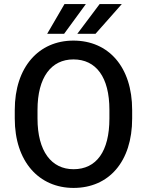

<svg xmlns="http://www.w3.org/2000/svg" viewBox="-20 -922 728 952"><path d="M635.3 -376.5C635.3 -590.3 518.1 -720.7 343.8 -720.7C172.9 -720.7 53.2 -590.3 53.2 -376.5V-334.5C53.2 -120.1 173.8 9.8 344.7 9.8C519.5 9.8 635.3 -120.1 635.3 -334.5ZM522.5 -334.5C522.5 -171.4 458 -83 344.7 -83C234.9 -83 166 -171.9 166 -334.5V-377.4C166 -539.1 234.4 -627.4 343.8 -627.4C456.5 -627.4 522.5 -539.6 522.5 -377.4ZM213.9 -754.4H297.9L405.8 -901.9H299.8ZM363.3 -754.4H453.6L584 -901.9H474.1Z"/></svg>

Font: Bert Sans Medium
Style: Regular
Weight: 500
Designer: Christian Robertson (Google), Cristiano Sobral
Foundry: Google, Cristiano Sobral
Version: Version 3.101